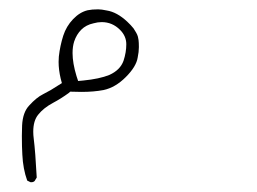

<svg xmlns="http://www.w3.org/2000/svg" viewBox="-20 -65 540 403"><path d="M132.3 46.4Q132.3 32.7 135.7 22Q140.6 7.3 150.6 -2.7Q160.6 -12.7 176.3 -16.1Q185.1 -18.6 193.4 -18.6Q215.8 -18.6 231.9 -2.4Q245.1 10.7 245.1 27.8Q245.1 44.9 239.3 62.5Q232.4 82 209.5 92.3Q189 100.6 154.8 104L144 105L140.6 94.7Q132.3 67.4 132.3 46.4ZM43.9 317.4Q44.9 317.4 45.7 317.4Q46.4 317.4 47.4 317.4Q48.3 317.4 49.3 316.9Q51.3 316.4 52.7 314.9L57.1 307.6Q54.2 252.9 50.8 226.1Q49.8 218.3 49.8 211.4Q49.8 188.5 60.1 175.8Q71.3 161.6 91.3 150.9Q107.9 142.1 124 130.4L127.4 127.4Q141.6 127.9 150.9 127.9Q176.8 127.9 197.3 124Q222.2 118.7 244.1 96.7Q266.1 74.7 269 55.7Q271.5 43.9 271.5 33.9Q271.5 23.9 270.8 19Q270 14.2 269.5 12.2Q269 10.3 268.1 8.1Q267.1 5.9 265.9 3.7Q264.6 1.5 263.2 -0.7Q261.7 -2.9 260.3 -5.4Q254.9 -12.2 247.1 -19.5Q225.6 -39.6 204.1 -43Q192.9 -45.4 186 -45.4Q172.9 -45.4 164.1 -43.5Q147.5 -39.6 133.3 -24.7Q119.1 -9.8 112.8 9.8Q106 31.2 103.5 53.7Q103 59.1 103 64.9Q103 81.5 107.4 100.1L109.9 109.4L102.1 114.3Q86.9 124.5 70.3 132.8Q56.6 139.6 41.5 156.2Q27.8 170.4 26.4 198.2Q25.9 211.9 25.9 220.2Q25.9 243.7 26.9 259.8Q28.3 289.6 37.1 314Z"/></svg>

Font: NaikaiFont
Style: ExtraLight
Weight: 200
Version: Version 1.89